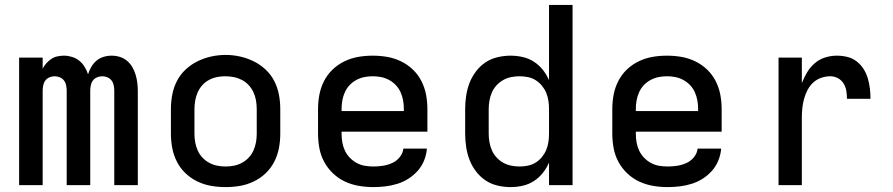

<svg xmlns="http://www.w3.org/2000/svg" viewBox="-20 -755 3640 783"><path d="M58 0V-520H154V-475Q160 -487 169 -497Q178 -507 189 -514.5Q200 -522 213.5 -525Q227 -528 241 -528Q241 -528 241 -528Q241 -528 241 -528Q257 -528 273.5 -523Q290 -518 303 -507.5Q316 -497 325 -482.5Q334 -468 339 -452Q344 -468 352.5 -482.5Q361 -497 373.5 -507.5Q386 -518 402 -523Q418 -528 435 -528Q435 -528 435 -528Q435 -528 435 -528Q452 -528 468.5 -523Q485 -518 498 -507Q511 -496 519.5 -481.5Q528 -467 533 -450.5Q538 -434 540 -417Q542 -400 542 -384V0H446V-384Q446 -395 444 -406Q442 -417 435.5 -426Q429 -435 418.5 -439.5Q408 -444 397 -444Q386 -444 375.5 -439.5Q365 -435 358.5 -426Q352 -417 350 -406Q348 -395 348 -384V0H252V-384Q252 -395 250 -406Q248 -417 241.5 -426Q235 -435 224.5 -439.5Q214 -444 203 -444Q192 -444 181.5 -439.5Q171 -435 164.5 -426Q158 -417 156 -406Q154 -395 154 -384V0Z M900 8Q870 8 841 3Q812 -2 785 -15Q758 -28 736.5 -48.5Q715 -69 701.5 -95.5Q688 -122 682.5 -151Q677 -180 677 -210V-310Q677 -340 682.5 -369Q688 -398 701.5 -424.5Q715 -451 737 -471.5Q759 -492 785.5 -505Q812 -518 841 -524.5Q870 -531 900 -531Q930 -531 959 -524.5Q988 -518 1014.5 -505Q1041 -492 1063 -471.5Q1085 -451 1098.5 -424.5Q1112 -398 1117.5 -369Q1123 -340 1123 -310V-210Q1123 -180 1117.5 -151Q1112 -122 1098.5 -95.5Q1085 -69 1063.5 -48.5Q1042 -28 1015 -15Q988 -2 959 3Q930 8 900 8ZM900 -76Q918 -76 935 -79.5Q952 -83 967.5 -91.5Q983 -100 995 -113Q1007 -126 1014 -142Q1021 -158 1024 -175Q1027 -192 1027 -210V-310Q1027 -328 1024 -345.5Q1021 -363 1013.5 -379Q1006 -395 994 -408Q982 -421 966.5 -429Q951 -437 933.5 -440.5Q916 -444 898 -444Q881 -444 864 -440.5Q847 -437 831.5 -428.5Q816 -420 804.5 -407Q793 -394 786 -378Q779 -362 776 -344.5Q773 -327 773 -310V-210Q773 -192 776 -175Q779 -158 786 -142Q793 -126 805 -113Q817 -100 832.5 -91.5Q848 -83 865 -79.5Q882 -76 900 -76Z M1503 8Q1473 8 1443.5 3Q1414 -2 1387 -14.5Q1360 -27 1338 -48Q1316 -69 1302 -95Q1288 -121 1282.5 -150.5Q1277 -180 1277 -210V-310Q1277 -340 1282.5 -369Q1288 -398 1301.5 -424.5Q1315 -451 1336.5 -471.5Q1358 -492 1385 -505Q1412 -518 1441 -523Q1470 -528 1500 -528Q1530 -528 1559 -523Q1588 -518 1615 -505Q1642 -492 1663.5 -471.5Q1685 -451 1698.5 -424.5Q1712 -398 1717.5 -369Q1723 -340 1723 -310V-218H1373V-210Q1373 -192 1376 -174.5Q1379 -157 1386.5 -141Q1394 -125 1406.5 -112Q1419 -99 1434.5 -90.5Q1450 -82 1467.5 -79Q1485 -76 1503 -76Q1522 -76 1541.5 -79Q1561 -82 1579 -90Q1597 -98 1610 -114Q1623 -130 1625 -149H1721Q1719 -124 1709.5 -100.5Q1700 -77 1683.5 -58.5Q1667 -40 1646 -26.5Q1625 -13 1601 -5.5Q1577 2 1552 5Q1527 8 1503 8ZM1627 -302V-310Q1627 -328 1624 -345Q1621 -362 1614 -378Q1607 -394 1595 -407Q1583 -420 1567.5 -428.5Q1552 -437 1535 -440.5Q1518 -444 1500 -444Q1482 -444 1465 -440.5Q1448 -437 1432.5 -428.5Q1417 -420 1405 -407Q1393 -394 1386 -378Q1379 -362 1376 -345Q1373 -328 1373 -310V-302Z M2062 8Q2035 8 2008 1.5Q1981 -5 1959 -20Q1937 -35 1920.5 -57Q1904 -79 1894.5 -104Q1885 -129 1881 -156Q1877 -183 1877 -210V-310Q1877 -337 1881 -364Q1885 -391 1894.5 -416Q1904 -441 1920.5 -463Q1937 -485 1959 -500Q1981 -515 2008 -521.5Q2035 -528 2062 -528Q2087 -528 2111.5 -522.5Q2136 -517 2157 -503.5Q2178 -490 2193.5 -470.5Q2209 -451 2219 -428V-735H2315V0H2219V-92Q2209 -69 2193.5 -49.5Q2178 -30 2157 -16.5Q2136 -3 2111.5 2.5Q2087 8 2062 8ZM2099 -76Q2116 -76 2133 -79.5Q2150 -83 2164.5 -92Q2179 -101 2190 -114.5Q2201 -128 2207.5 -143.5Q2214 -159 2216.5 -176Q2219 -193 2219 -210V-310Q2219 -327 2216.5 -344Q2214 -361 2207.5 -376.5Q2201 -392 2190 -405.5Q2179 -419 2164.5 -428Q2150 -437 2133 -440.5Q2116 -444 2099 -444Q2082 -444 2064.5 -440.5Q2047 -437 2032 -428.5Q2017 -420 2005 -407Q1993 -394 1986 -378Q1979 -362 1976 -344.5Q1973 -327 1973 -310V-210Q1973 -193 1976 -175.5Q1979 -158 1986 -142Q1993 -126 2005 -113Q2017 -100 2032 -91.5Q2047 -83 2064.5 -79.5Q2082 -76 2099 -76Z M2703 8Q2673 8 2643.5 3Q2614 -2 2587 -14.5Q2560 -27 2538 -48Q2516 -69 2502 -95Q2488 -121 2482.5 -150.5Q2477 -180 2477 -210V-310Q2477 -340 2482.5 -369Q2488 -398 2501.5 -424.5Q2515 -451 2536.5 -471.5Q2558 -492 2585 -505Q2612 -518 2641 -523Q2670 -528 2700 -528Q2730 -528 2759 -523Q2788 -518 2815 -505Q2842 -492 2863.5 -471.5Q2885 -451 2898.5 -424.5Q2912 -398 2917.5 -369Q2923 -340 2923 -310V-218H2573V-210Q2573 -192 2576 -174.5Q2579 -157 2586.5 -141Q2594 -125 2606.5 -112Q2619 -99 2634.5 -90.5Q2650 -82 2667.5 -79Q2685 -76 2703 -76Q2722 -76 2741.5 -79Q2761 -82 2779 -90Q2797 -98 2810 -114Q2823 -130 2825 -149H2921Q2919 -124 2909.5 -100.5Q2900 -77 2883.5 -58.5Q2867 -40 2846 -26.5Q2825 -13 2801 -5.5Q2777 2 2752 5Q2727 8 2703 8ZM2827 -302V-310Q2827 -328 2824 -345Q2821 -362 2814 -378Q2807 -394 2795 -407Q2783 -420 2767.5 -428.5Q2752 -437 2735 -440.5Q2718 -444 2700 -444Q2682 -444 2665 -440.5Q2648 -437 2632.5 -428.5Q2617 -420 2605 -407Q2593 -394 2586 -378Q2579 -362 2576 -345Q2573 -328 2573 -310V-302Z M3155 0V-520H3250V-416Q3259 -439 3271.5 -460Q3284 -481 3302.5 -497Q3321 -513 3344.5 -520.5Q3368 -528 3393 -528Q3414 -528 3435 -523Q3456 -518 3473 -505Q3490 -492 3501.5 -474Q3513 -456 3519 -435.5Q3525 -415 3527.5 -394Q3530 -373 3530 -352H3434Q3434 -368 3431.5 -384Q3429 -400 3420.5 -414Q3412 -428 3397.5 -436Q3383 -444 3366 -444Q3347 -444 3328.5 -437.5Q3310 -431 3296 -418Q3282 -405 3273 -387.5Q3264 -370 3259 -351.5Q3254 -333 3252 -314Q3250 -295 3250 -276V0Z"/></svg>

Font: Iosevka Custom Medium Extended
Style: Regular
Weight: 500
Width: 7
Monospace: yes
Designer: Belleve Invis
Foundry: Belleve Invis
Version: Version 11.2.4; ttfautohint (v1.8.4)